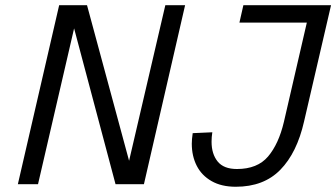

<svg xmlns="http://www.w3.org/2000/svg" viewBox="-20 -710 1296 740"><path d="M48.8 0 208 -689.9H315.4L477.5 -90.3L617.2 -689.9H693.4L534.7 0H425.3L265.6 -600.6L126.5 0ZM719.2 -156.2Q719.2 -172.9 722.7 -196.8L798.3 -200.2Q795.4 -182.1 795.4 -163.6Q795.4 -116.7 818.8 -87.6Q842.3 -58.6 893.1 -58.6Q972.2 -58.6 1013.2 -106.9Q1054.2 -155.3 1074.2 -240.2L1162.6 -623H902.8L918 -689.9H1255.9L1151.9 -241.7Q1124.5 -121.1 1060.5 -55.7Q996.6 9.8 888.7 9.8Q833.5 9.8 795.4 -12Q757.3 -33.7 738.3 -71Q719.2 -108.4 719.2 -156.2Z"/></svg>

Font: Acari Sans
Style: Italic
Weight: 400
Italic angle: -13°
Designer: Alfredo Marco Pradil and Stefan Peev
Foundry: Hanken Design Co.
Version: Version 1.045;January 11, 2019;FontCreator 11.5.0.2425 64-bi